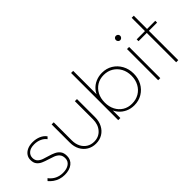

<svg xmlns="http://www.w3.org/2000/svg" viewBox="22 -1344 2003 2003"><g transform="rotate(-45 1023.0 -343.0)"><path d="M212 10Q175 10 142.5 -0.5Q110 -11 84 -29.5Q58 -48 38 -72L59 -94Q89 -55 128 -36.5Q167 -18 213 -18Q270 -18 304 -42.5Q338 -67 338 -110Q338 -148 318.5 -170Q299 -192 268 -204Q237 -216 202.5 -226Q168 -236 137 -249.5Q106 -263 86.5 -287.5Q67 -312 67 -354Q67 -388 85 -414Q103 -440 136 -455Q169 -470 214 -470Q263 -470 304 -452.5Q345 -435 368 -402L347 -381Q327 -409 291 -425.5Q255 -442 211 -442Q155 -442 126 -417Q97 -392 97 -355Q97 -320 116.5 -300Q136 -280 167 -269Q198 -258 232.5 -248.5Q267 -239 298 -224.5Q329 -210 348.5 -184.5Q368 -159 368 -114Q368 -57 325.5 -23.5Q283 10 212 10Z M673 10Q619 10 576.5 -15.5Q534 -41 510 -86.5Q486 -132 486 -192V-460H517V-193Q517 -142 536.5 -102.5Q556 -63 591.5 -40.5Q627 -18 673 -18Q743 -18 786 -67Q829 -116 829 -193V-460H860V-192Q860 -133 836 -87Q812 -41 770 -15.5Q728 10 673 10Z M1238 10Q1186 10 1142.5 -10Q1099 -30 1068.5 -66.5Q1038 -103 1026 -152V-309Q1038 -360 1069 -396Q1100 -432 1144 -451Q1188 -470 1238 -470Q1304 -470 1355.5 -438.5Q1407 -407 1437 -352.5Q1467 -298 1467 -229Q1467 -161 1437.5 -107Q1408 -53 1356 -21.5Q1304 10 1238 10ZM1232 -19Q1292 -19 1337.5 -46Q1383 -73 1409 -121Q1435 -169 1435 -230Q1435 -292 1409 -339.5Q1383 -387 1338 -414Q1293 -441 1235 -441Q1177 -441 1133 -414Q1089 -387 1064 -339.5Q1039 -292 1039 -229Q1039 -168 1063.5 -120.5Q1088 -73 1131.5 -46Q1175 -19 1232 -19ZM1009 0V-696H1040V-348L1030 -237L1040 -123V0Z M1598 0V-460H1629V0ZM1613 -575Q1600 -575 1591 -585Q1582 -595 1582 -608Q1582 -622 1591 -631Q1600 -640 1613 -640Q1627 -640 1636.5 -631Q1646 -622 1646 -608Q1646 -595 1636.5 -585Q1627 -575 1613 -575Z M1863 0V-656H1894V0ZM1741 -433V-460H2015V-433Z"/></g></svg>

Font: Marine Company Thin
Style: Regular
Weight: 100
Designer: Rodrigo Fuenzalida
Foundry: fragTYPE
Version: Version 1.000